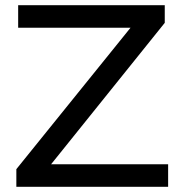

<svg xmlns="http://www.w3.org/2000/svg" viewBox="-20 -720 697 740"><path d="M628 0H43V-68L483 -613H50V-700H615V-632L177 -87H628Z"/></svg>

Font: Argentum Novus
Style: Regular
Weight: 400
Designer: Julieta Ulanovsky
Foundry: Julieta Ulanovsky
Version: Version 7.20;July 27, 2021;FontCreator 13.0.0.2683 64-bit